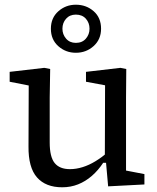

<svg xmlns="http://www.w3.org/2000/svg" viewBox="-20 -783 668 815"><path d="M244 12Q174 12 137 -30Q100 -72 101 -162L102 -448L133 -414L21 -436V-478L168 -495L193 -490L191 -369V-178Q191 -117 212 -91Q233 -65 277 -65Q303 -65 330.5 -73.5Q358 -82 385 -98.5Q412 -115 438 -137L446 -92H418Q397 -60 370 -36.5Q343 -13 311.5 -0.5Q280 12 244 12ZM439 8 429 -105 425 -106 426 -421 345 -436V-478L491 -495L516 -490L515 -369V-59L593 -44V0ZM302 -601Q329 -601 344.5 -619Q360 -637 360 -661Q360 -686 344.5 -703.5Q329 -721 302 -721Q276 -721 260.5 -703.5Q245 -686 245 -661Q245 -637 260.5 -619Q276 -601 302 -601ZM302 -559Q259 -559 227.5 -587Q196 -615 196 -661Q196 -707 227.5 -735Q259 -763 302 -763Q346 -763 377.5 -735.5Q409 -708 409 -661Q409 -616 377.5 -587.5Q346 -559 302 -559Z"/></svg>

Font: Source Serif 4
Style: Regular
Weight: 400
Designer: Frank Grießhammer
Foundry: Adobe Systems Incorporated
Version: Version 4.004;hotconv 1.0.116;makeotfexe 2.5.65601